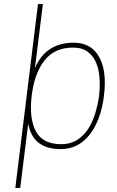

<svg xmlns="http://www.w3.org/2000/svg" viewBox="-20 -720 575 940"><path d="M55 200 166 -700H190L151 -387Q180 -452 227.5 -481.5Q275 -511 341 -511Q426 -511 465 -442Q504 -373 489 -251V-250Q473 -128 417.5 -59Q362 10 277 10Q211 10 171 -19.5Q131 -49 118 -114L79 200ZM338 -487Q247 -487 197.5 -423.5Q148 -360 135 -250Q122 -139 156 -76.5Q190 -14 280 -14Q324 -14 357 -34.5Q390 -55 412 -89.5Q434 -124 446.5 -166Q459 -208 465 -250Q470 -294 467.5 -336Q465 -378 451 -412Q437 -446 409.5 -466.5Q382 -487 338 -487Z"/></svg>

Font: Haskoy Thin
Style: Italic
Weight: 100
Designer: Ertekin Erdin
Foundry: Ertekin Erdin
Version: Version 2.000; ttfautohint (v1.8.4.7-5d5b)